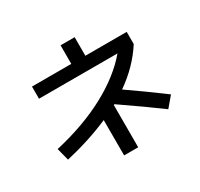

<svg xmlns="http://www.w3.org/2000/svg" viewBox="-175 -1020 1351 1299"><g transform="rotate(-30 500.0 -370.0)"><path d="M135 -655H442V-800H552V-655H875V-560Q792 -430 653 -333Q775 -249 923 -139L857 -61Q740 -148 558 -273L552 -270V60H442V-216Q283 -147 99 -105L74 -202Q301 -254 473 -346Q645 -438 748 -560H135Z"/></g></svg>

Font: Mplus 1p Medium
Style: Regular
Weight: 500
Version: Version 1.061